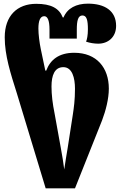

<svg xmlns="http://www.w3.org/2000/svg" viewBox="-20 -795 675 1055"><path d="M231 240H392L541 -134C561 -187 578 -252 578 -308C578 -423 511 -505 388 -505C303 -505 256 -466 234 -407H229L204 -526C197 -560 191 -606 191 -638C191 -681 201 -706 223 -706C242 -706 252 -682 252 -632V-583H402V-632C402 -682 409 -710 433 -710C456 -710 463 -685 463 -634C463 -601 458 -578 453 -566C474 -559 498 -555 520 -555C573 -555 618 -590 618 -653C618 -736 555 -775 463 -775C399 -775 350 -750 329 -699H325C305 -750 260 -774 179 -774C74 -774 6 -708 6 -590C6 -490 38 -392 73 -281ZM333 136C329 101 321 56 314 17L280 -171C269 -225 263 -274 263 -320C263 -381 280 -426 328 -426C377 -426 392 -367 392 -307C392 -246 386 -204 380 -164L352 17C346 52 338 101 333 136Z"/></svg>

Font: Noto Serif Georgian SemiCondensed Black
Style: Regular
Weight: 900
Width: 4
Designer: Monotype Design Team, Akaki Razmadze
Foundry: Google LLC
Version: Version 2.003